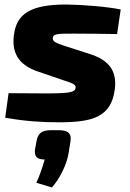

<svg xmlns="http://www.w3.org/2000/svg" viewBox="-20 -531 577 851"><path d="M274 -511C111 -511 54 -467 42 -378C31 -301 59 -244 148 -214L259 -176C304 -161 317 -157 315 -141C312 -122 290 -117 181 -117C125 -117 48 -118 18 -118L3 -9C99 7 164 11 241 11C387 11 474 -10 489 -137C499 -218 461 -265 380 -291L265 -328C225 -341 212 -348 214 -364C217 -381 235 -382 307 -382C370 -382 434 -381 499 -380L515 -489C457 -501 351 -510 274 -511ZM240 46H209C167 46 149 57 142 94L135 132C132 161 142 176 178 176C168 211 157 245 141 279L210 300C245 261 276 198 284 148L292 98C299 61 282 46 240 46Z"/></svg>

Font: Exo 2 Extra Bold
Style: Italic
Weight: 800
Italic angle: -8°
Designer: Natanael Gama
Version: Version 1.001;PS 001.001;hotconv 1.0.88;makeotf.lib2.5.64775